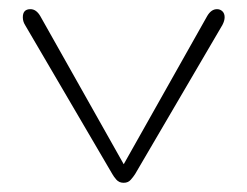

<svg xmlns="http://www.w3.org/2000/svg" viewBox="-20 -394 540 419"><path d="M250 4.9Q239.7 4.9 233.9 -2Q228 -8.8 225.1 -14.2L34.7 -339.4Q29.8 -347.2 29.8 -356.4Q29.8 -374 46.4 -374Q59.1 -374 67.9 -358.9L250 -35.6L432.1 -358.9Q440.9 -374 453.6 -374Q460.4 -374 465.3 -369.4Q470.2 -364.7 470.2 -356.4Q470.2 -348.6 465.3 -339.4L274.9 -14.2Q271.5 -8.8 265.6 -2Q259.8 4.9 250 4.9Z"/></svg>

Font: Gruppo
Style: Regular
Weight: 400
Designer: Vernon Adams
Foundry: Vernon Adams
Version: Version 1.001; ttfautohint (v1.8.4.7-5d5b);gftools[0.9.28]